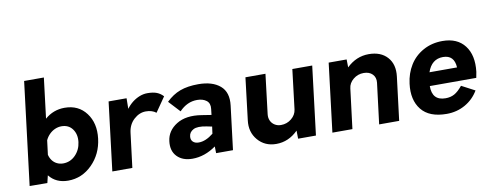

<svg xmlns="http://www.w3.org/2000/svg" viewBox="-64 -1060 3492 1379"><g transform="rotate(-10 1682.5 -370.0)"><path d="M404 -510Q505 -510 561 -435.5Q617 -361 603.5 -250Q590 -139 515.5 -64.5Q441 10 340 10Q252 10 202 -53L189 1L60 0L152 -750H296L260 -456Q322 -510 404 -510ZM326 -118Q378 -118 415.5 -156Q453 -194 460 -250Q467 -306 439 -344.5Q411 -383 359 -383Q335 -383 312 -373Q289 -363 270.5 -344.5Q252 -326 241 -302L228 -198Q234 -174 247.5 -156Q261 -138 281.5 -128Q302 -118 326 -118Z M1008 -510Q1050 -510 1076.5 -499.5Q1103 -489 1123 -467L1049 -360Q1020 -383 974 -383Q927 -383 887 -346.5Q847 -310 840 -250L809 0H663L724 -500H855L854 -423Q874 -450 898.5 -469Q923 -488 951 -499Q979 -510 1008 -510Z M1379 -510Q1482 -510 1538 -462Q1594 -414 1582 -318L1543 0H1420L1419 -49Q1336 10 1247 10Q1175 10 1135 -31.5Q1095 -73 1104 -143Q1113 -218 1183 -261.5Q1253 -305 1365 -287L1435 -276L1440 -319Q1445 -360 1419 -380Q1393 -400 1351 -400Q1278 -400 1221 -340L1144 -423Q1191 -469 1246 -489.5Q1301 -510 1379 -510ZM1257 -151Q1254 -126 1269 -111.5Q1284 -97 1311 -97Q1362 -97 1418 -142L1425 -193L1386 -201Q1321 -214 1290.5 -198Q1260 -182 1257 -151Z M2064 -500H2209L2148 0H2018L2017 -59Q1948 10 1858 10Q1775 10 1724.5 -49Q1674 -108 1685 -193L1722 -500H1868L1833 -211Q1830 -185 1839.5 -164Q1849 -143 1869 -130.5Q1889 -118 1915 -118Q1958 -118 1991 -145Q2024 -172 2029 -211Z M2622 -510Q2710 -510 2757.5 -457Q2805 -404 2794 -316L2755 0H2609L2646 -298Q2650 -336 2627 -359.5Q2604 -383 2563 -383Q2520 -383 2487 -356Q2454 -329 2450 -290L2414 0H2268L2329 -500H2460L2461 -442Q2531 -510 2622 -510Z M3362 -251Q3359 -230 3354 -208H3015Q3014 -102 3112 -102Q3149 -102 3177 -117.5Q3205 -133 3236 -171L3333 -120Q3297 -59 3236 -24.5Q3175 10 3101 10Q2974 10 2917 -61.5Q2860 -133 2875 -250Q2884 -324 2920.5 -383Q2957 -442 3019.5 -476.5Q3082 -511 3160 -511Q3268 -511 3322 -440.5Q3376 -370 3362 -251ZM3144 -397Q3061 -397 3030 -306H3231Q3226 -397 3144 -397Z"/></g></svg>

Font: Orkney
Style: BoldItalic
Weight: 700
Designer: Samuel Oakes and Alfredo Marco Pradil
Foundry: Alfredo Marco Pradil
Version: 1.0; ttfautohint (v1.5)